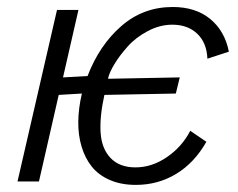

<svg xmlns="http://www.w3.org/2000/svg" viewBox="-20 -516 678 546"><path d="M366.2 9.8Q324.2 9.8 292.2 -4.2Q260.3 -18.1 241 -42.2Q221.7 -66.4 211.9 -99.4Q202.1 -132.3 202.6 -170.4Q203.1 -208.5 212.9 -250L147 -246.1L90.8 0H29.8L142.1 -487.8H203.1L159.2 -295.9L229 -299.8Q262.7 -387.7 325 -441.9Q387.2 -496.1 471.2 -496.1Q536.1 -496.1 577.6 -462.2Q619.1 -428.2 630.9 -369.1L569.8 -349.1Q567.9 -394.5 540.8 -420.2Q513.7 -445.8 470.2 -445.8Q434.6 -445.8 400.4 -427.7Q366.2 -409.7 343.3 -384Q320.3 -358.4 305.4 -333.7Q290.5 -309.1 287.1 -292L491.2 -295.9L480 -250L276.9 -246.1Q263.2 -184.6 266.1 -138.9Q269 -93.3 294.4 -66.7Q319.8 -40 365.2 -40Q412.1 -40 454.8 -69.3Q497.6 -98.6 521 -144L566.9 -112.8Q532.7 -52.7 481 -21.5Q429.2 9.8 366.2 9.8Z"/></svg>

Font: HK Grotesk Light Italic
Style: Regular
Weight: 300
Italic angle: -13°
Designer: Alfredo Marco Pradil and Stefan Peev
Foundry: Hanken Design Co.
Version: Version 1.000;PS 001.000;hotconv 1.0.88;makeotf.lib2.5.64775